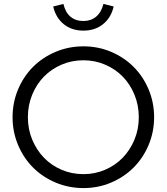

<svg xmlns="http://www.w3.org/2000/svg" viewBox="-20 -947 849 978"><path d="M765 -350Q765 -275 737 -208.5Q709 -142 660.5 -93.5Q612 -45 546 -17Q480 11 405 11Q330 11 263.5 -17Q197 -45 148.5 -93.5Q100 -142 72 -208.5Q44 -275 44 -350Q44 -425 72 -491.5Q100 -558 148.5 -606.5Q197 -655 263.5 -683Q330 -711 405 -711Q480 -711 546 -683Q612 -655 660.5 -606.5Q709 -558 737 -491.5Q765 -425 765 -350ZM687 -350Q687 -411 665 -464.5Q643 -518 605.5 -556.5Q568 -595 516 -617.5Q464 -640 405 -640Q345 -640 293 -617.5Q241 -595 203.5 -556.5Q166 -518 144 -464.5Q122 -411 122 -350Q122 -289 144 -236Q166 -183 203.5 -144Q241 -105 293 -82.5Q345 -60 405 -60Q464 -60 516 -82.5Q568 -105 605.5 -144Q643 -183 665 -236Q687 -289 687 -350ZM405 -840Q443 -840 469.5 -862Q496 -884 507 -927L559 -914Q546 -857 505 -824Q464 -791 405 -791Q345 -791 304.5 -824Q264 -857 251 -914L303 -927Q313 -884 339 -862Q365 -840 405 -840Z"/></svg>

Font: Red Hat Display
Style: Regular
Weight: 400
Designer: Pentagram / MCKL
Foundry: Pentagram / MCKL
Version: Version 1.003; Red Hat Display